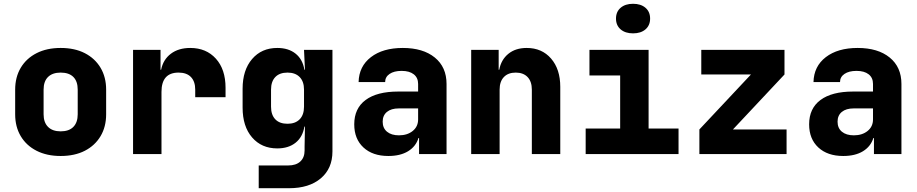

<svg xmlns="http://www.w3.org/2000/svg" viewBox="-20 -813 4840 1013"><path d="M300 10Q227 10 173 -17.5Q119 -45 89.5 -94.5Q60 -144 60 -210V-340Q60 -406 89.5 -455.5Q119 -505 173 -532.5Q227 -560 300 -560Q374 -560 427.5 -532.5Q481 -505 510.5 -455.5Q540 -406 540 -340V-210Q540 -144 510.5 -94.5Q481 -45 427.5 -17.5Q374 10 300 10ZM300 -120Q344 -120 367 -143.5Q390 -167 390 -210V-340Q390 -384 367 -407Q344 -430 300 -430Q257 -430 233.5 -407Q210 -384 210 -340V-210Q210 -167 233.5 -143.5Q257 -120 300 -120Z M682 0V-550H827V-445H830Q841 -499 881.5 -529.5Q922 -560 984 -560Q1068 -560 1119 -503.5Q1170 -447 1170 -350V-300H1010V-340Q1010 -383 987.5 -406.5Q965 -430 922 -430Q832 -430 832 -328V0Z M1345 180V60H1500Q1542 60 1564.5 39Q1587 18 1587 -19V-40L1589 -145H1586Q1577 -90 1539.5 -60Q1502 -30 1443 -30Q1360 -30 1310 -88Q1260 -146 1260 -245V-345Q1260 -443 1310 -501.5Q1360 -560 1443 -560Q1502 -560 1539.5 -530Q1577 -500 1586 -445H1589L1584 -550H1734V-14Q1734 76 1672.5 128Q1611 180 1505 180ZM1497 -160Q1538 -160 1561 -183.5Q1584 -207 1584 -250V-340Q1584 -383 1561 -406.5Q1538 -430 1497 -430Q1455 -430 1432.5 -406.5Q1410 -383 1410 -340V-250Q1410 -207 1432.5 -183.5Q1455 -160 1497 -160Z M2029 10Q1946 10 1897.5 -35Q1849 -80 1849 -157Q1849 -241 1909 -285.5Q1969 -330 2081 -330H2186V-370Q2186 -403 2163 -421Q2140 -439 2099 -439Q2059 -439 2035.5 -423Q2012 -407 2012 -380H1872Q1874 -463 1937 -511.5Q2000 -560 2105 -560Q2212 -560 2274 -509.5Q2336 -459 2336 -370V0H2191V-85H2188Q2174 -40 2133 -15Q2092 10 2029 10ZM2085 -99Q2129 -99 2157.5 -122Q2186 -145 2186 -183V-241H2084Q2044 -241 2021.5 -222.5Q1999 -204 1999 -171Q1999 -137 2022 -118Q2045 -99 2085 -99Z M2466 0V-550H2611V-445H2614Q2624 -498 2662 -529Q2700 -560 2759 -560Q2839 -560 2887.5 -504Q2936 -448 2936 -355V0H2786V-340Q2786 -383 2763.5 -406.5Q2741 -430 2701 -430Q2661 -430 2638.5 -406.5Q2616 -383 2616 -340V0Z M3070 0V-135H3252V-415H3090V-550H3402V-135H3560V0ZM3320 -637Q3279 -637 3254.5 -658Q3230 -679 3230 -715Q3230 -751 3254.5 -772Q3279 -793 3320 -793Q3361 -793 3385.5 -772Q3410 -751 3410 -715Q3410 -679 3385.5 -658Q3361 -637 3320 -637Z M3670 0V-130L3942 -420H3680V-550H4119V-420L3847 -130H4130V0Z M4429 10Q4346 10 4297.5 -35Q4249 -80 4249 -157Q4249 -241 4309 -285.5Q4369 -330 4481 -330H4586V-370Q4586 -403 4563 -421Q4540 -439 4499 -439Q4459 -439 4435.5 -423Q4412 -407 4412 -380H4272Q4274 -463 4337 -511.5Q4400 -560 4505 -560Q4612 -560 4674 -509.5Q4736 -459 4736 -370V0H4591V-85H4588Q4574 -40 4533 -15Q4492 10 4429 10ZM4485 -99Q4529 -99 4557.5 -122Q4586 -145 4586 -183V-241H4484Q4444 -241 4421.5 -222.5Q4399 -204 4399 -171Q4399 -137 4422 -118Q4445 -99 4485 -99Z"/></svg>

Font: NKDuy Mono ExtraBold
Style: Regular
Weight: 800
Monospace: yes
Designer: NKDuy
Foundry: NKDuy
Version: Version 2.251; ttfautohint (v1.8.4.7-5d5b)